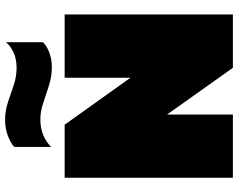

<svg xmlns="http://www.w3.org/2000/svg" viewBox="-108 -804 912 735"><g transform="rotate(-90 347.5 -436.0)"><path d="M459 -693Q423 -693 388.5 -704Q354 -715 321.5 -726Q289 -737 258 -737Q224 -737 197.5 -725.5Q171 -714 153 -696V-837Q168 -851 196 -861.5Q224 -872 255 -872Q292 -872 324.5 -861Q357 -850 389.5 -839Q422 -828 456 -828Q491 -828 516.5 -840.5Q542 -853 554 -869V-728Q544 -715 517.5 -704Q491 -693 459 -693ZM35 0V-644H238L418 -392V-644H660V0H456L277 -252V0Z"/></g></svg>

Font: Boz Display
Style: Regular
Weight: 900
Version: Version 2.000; ttfautohint (v1.8.3)